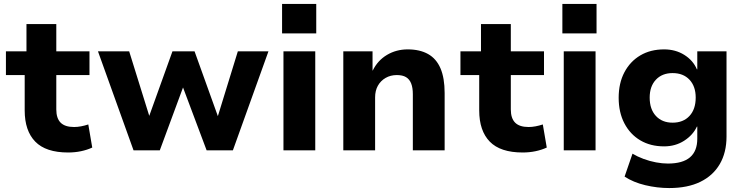

<svg xmlns="http://www.w3.org/2000/svg" viewBox="-20 -761 3768 972"><path d="M325 11Q212 11 158.5 -44Q105 -99 105 -202V-381H10V-501H114V-639H265V-501H433V-381H265V-207Q265 -162 287 -140Q309 -118 355 -118Q372 -118 390.5 -121.5Q409 -125 427 -131L447 -14Q421 -2 390 4.5Q359 11 325 11Z M656 0 476 -501H634L737 -170H734L853 -501H965L1084 -170H1082L1184 -501H1339L1159 0H1026L898 -341H915L789 0Z M1408 -592V-741H1581V-592ZM1415 0V-501H1576V0Z M1718 0V-501H1866V-404H1867Q1892 -455 1939 -483Q1986 -511 2044 -511Q2105 -511 2147 -487.5Q2189 -464 2210 -415Q2231 -366 2231 -290V0H2070V-284Q2070 -317 2061.5 -338.5Q2053 -360 2035.5 -370.5Q2018 -381 1989 -381Q1957 -381 1932 -366.5Q1907 -352 1893 -327Q1879 -302 1879 -268V0Z M2626 11Q2513 11 2459.5 -44Q2406 -99 2406 -202V-381H2311V-501H2415V-639H2566V-501H2734V-381H2566V-207Q2566 -162 2588 -140Q2610 -118 2656 -118Q2673 -118 2691.5 -121.5Q2710 -125 2728 -131L2748 -14Q2722 -2 2691 4.5Q2660 11 2626 11Z M2827 -592V-741H3000V-592ZM2834 0V-501H2995V0Z M3368 191Q3307 191 3246.5 176.5Q3186 162 3142 133L3182 17Q3207 32 3238 43.5Q3269 55 3301 61Q3333 67 3361 67Q3436 67 3473 35.5Q3510 4 3510 -59V-120H3508Q3488 -77 3443.5 -48.5Q3399 -20 3342 -20Q3273 -20 3221.5 -50.5Q3170 -81 3141 -136.5Q3112 -192 3112 -266Q3112 -340 3141 -395Q3170 -450 3221.5 -480.5Q3273 -511 3342 -511Q3400 -511 3444.5 -483Q3489 -455 3508 -410H3510V-501H3658V-70Q3658 11 3624 69.5Q3590 128 3525.5 159.5Q3461 191 3368 191ZM3385 -140Q3439 -140 3470.5 -174Q3502 -208 3502 -267Q3502 -324 3470.5 -357.5Q3439 -391 3385 -391Q3332 -391 3300.5 -357.5Q3269 -324 3269 -267Q3269 -208 3300.5 -174Q3332 -140 3385 -140Z"/></svg>

Font: Nunito Sans 8pt ExtraBold
Style: Regular
Weight: 800
Version: Version 3.101;gftools[0.9.27]